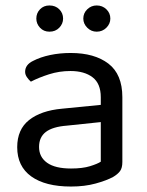

<svg xmlns="http://www.w3.org/2000/svg" viewBox="-20 -669 539 703"><path d="M240 -52Q282 -52 309.5 -60.5Q337 -69 349 -77V-222L225 -209Q173 -205 148 -186Q123 -167 123 -131Q123 -94 152.5 -73Q182 -52 240 -52ZM239 -475Q326 -475 377 -436Q428 -397 428 -313V-76Q428 -54 419.5 -42.5Q411 -31 394 -21Q370 -8 330 3Q290 14 240 14Q146 14 94.5 -23Q43 -60 43 -130Q43 -195 86.5 -229.5Q130 -264 207 -271L349 -285V-313Q349 -363 319 -386Q289 -409 238 -409Q197 -409 159.5 -397Q122 -385 93 -370Q85 -377 78.5 -386.5Q72 -396 72 -406Q72 -432 101 -446Q128 -460 163.5 -467.5Q199 -475 239 -475ZM211 -601Q211 -582 197 -567.5Q183 -553 161 -553Q140 -553 126.5 -567.5Q113 -582 113 -601Q113 -621 126.5 -635Q140 -649 161 -649Q183 -649 197 -635Q211 -621 211 -601ZM384 -601Q384 -582 369.5 -567.5Q355 -553 334 -553Q314 -553 299.5 -567.5Q285 -582 285 -601Q285 -621 299.5 -635Q314 -649 334 -649Q355 -649 369.5 -635Q384 -621 384 -601Z"/></svg>

Font: Baloo Bhaina 2
Style: Regular
Weight: 400
Designer: Yesha Goshar, Manish Minz, Shuchita Grover and Ek Type
Foundry: Ek Type
Version: Version 1.700